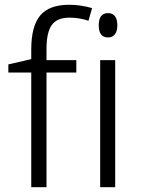

<svg xmlns="http://www.w3.org/2000/svg" viewBox="-20 -785 591 805"><path d="M111 -481H15V-515L111 -537V-577Q111 -675 148.5 -720Q186 -765 270 -765Q318 -765 366 -751L351 -698Q312 -711 272 -711Q219 -711 197 -680Q175 -649 175 -580V-533H300V-481H175V0H111ZM394 -679Q394 -730 433 -730Q452 -730 462 -717Q472 -704 472 -679Q472 -655 462 -641.5Q452 -628 433 -628Q394 -628 394 -679ZM400 -533H463V0H400Z"/></svg>

Font: OpenSansMMV
Style: Light
Weight: 300
Foundry: Ascender Corporation
Version: Version 4.001